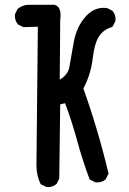

<svg xmlns="http://www.w3.org/2000/svg" viewBox="-20 -776 540 805"><path d="M132.8 -83.5 138.7 -664.1 78.1 -662.1 55.7 -673.3Q42.5 -688.5 42.5 -709Q42.5 -711.9 43 -716.8L54.2 -739.3Q65.4 -748 77.1 -752Q88.9 -755.9 101.6 -755.9H194.8Q197.8 -756.3 200.7 -756.3Q214.4 -756.3 223.1 -747.6Q233.9 -736.8 233.9 -711.9Q233.9 -702.6 232.4 -690.9L230.5 -441.9Q265.1 -462.4 271 -495.6L289.1 -598.6Q300.3 -661.6 336.9 -704.1Q370.1 -743.2 414.6 -743.2Q420.9 -743.2 429.2 -742.2L451.2 -731L452.1 -729.5Q464.4 -715.8 464.4 -695.3Q464.4 -692.4 463.9 -687.5L451.7 -663.6L448.7 -662.6Q411.6 -650.9 393.6 -621.1Q375.5 -591.3 368.2 -527.8Q360.4 -463.4 329.6 -404.8Q392.6 -228 435.1 -47.9L423.3 -24.4L421.9 -23.4Q408.2 -11.2 387.7 -11.2Q384.8 -11.2 379.9 -11.7L356 -23.4Q325.7 -104 303.7 -185.3Q281.7 -266.6 252.9 -343.3L232.4 -338.4L228.5 -27.3L217.3 -4.9Q208 2.9 199 5.6Q189.9 8.3 181.6 8.3Q178.2 8.3 173.8 7.8L150.4 -3.9L149.4 -6.3Q132.8 -41.5 132.8 -83.5Z"/></svg>

Font: Bakudai
Style: Bold
Weight: 700
Version: Version 1.48